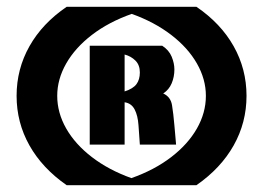

<svg xmlns="http://www.w3.org/2000/svg" viewBox="-20 -574 777 567"><path d="M177 -27Q105 -77 67 -144.5Q29 -212 29 -291Q29 -370 67 -437.5Q105 -505 177 -554H560Q632 -505 670 -437.5Q708 -370 708 -291Q708 -212 670 -144.5Q632 -77 560 -27ZM149 -291Q149 -241 175.5 -194.5Q202 -148 251.5 -110Q301 -72 368 -48Q436 -72 485.5 -110Q535 -148 561.5 -194.5Q588 -241 588 -291Q588 -340 561.5 -386.5Q535 -433 485.5 -471Q436 -509 369 -533Q301 -509 251.5 -471Q202 -433 175.5 -386.5Q149 -340 149 -291ZM245 -147V-439H459Q479 -426 487 -406.5Q495 -387 495 -369Q495 -347 487 -328Q479 -309 462 -298Q484 -288 488 -263.5Q492 -239 495 -204L500 -147H393L389 -204Q387 -233 377.5 -251Q368 -269 348 -272V-147ZM393 -360Q393 -382 380 -395Q367 -408 348 -413V-304Q373 -312 383 -325.5Q393 -339 393 -360Z"/></svg>

Font: Tac One
Style: Regular
Weight: 400
Designer: Oluseyi Olusanya, David Udoh, Eyiyemi Adegbite, Mirko Velimirović
Version: Version 1.003; ttfautohint (v1.8.4.7-5d5b)